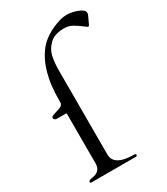

<svg xmlns="http://www.w3.org/2000/svg" viewBox="-200 -905 865 994"><g transform="rotate(-30 232.5 -408.0)"><path d="M318 -8Q318 0 310 0H42Q37 -1 37 -7Q37 -16 60 -19Q112 -26 112 -74V-370Q112 -375 106 -375H53Q47 -375 42 -379Q37 -383 37 -389Q37 -395 42 -398Q51 -403 81.5 -411.5Q112 -420 112 -439V-455Q112 -631 188 -726Q231 -779 318 -808Q344 -816 370 -816Q396 -816 430.5 -803Q465 -790 465 -771Q465 -767 464 -764Q463 -761 461 -756L441 -713Q437 -706 432 -706Q431 -706 411.5 -721Q392 -736 370 -749Q348 -762 319 -762Q262 -762 232.5 -733Q203 -704 195.5 -667Q188 -630 188 -585V-84Q188 -14 310 -14Q318 -13 318 -8Z"/></g></svg>

Font: Cardo
Style: Regular
Weight: 400
Designer: David J. Perry
Foundry: David J. Perry
Version: Version 1.0451